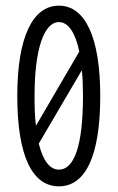

<svg xmlns="http://www.w3.org/2000/svg" viewBox="-20 -647 415 678"><path d="M188 11C281 11 334 -94 334 -308C334 -515 281 -627 188 -627C95 -627 41 -515 41 -308C41 -94 95 11 188 11ZM102 -308C102 -475 136 -569 188 -569C221 -569 246 -532 260 -465L107 -203C103 -233 102 -268 102 -308ZM188 -48C157 -48 132 -78 117 -140L269 -399C272 -372 273 -341 273 -308C273 -132 242 -48 188 -48Z"/></svg>

Font: Inconsolata Condensed
Style: Regular
Weight: 400
Width: 3
Monospace: yes
Designer: Raph Levien, Cyreal, Brenton Simpson
Foundry: Raph Levien, Cyreal, Google
Version: Version 3.100